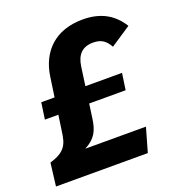

<svg xmlns="http://www.w3.org/2000/svg" viewBox="-136 -793 827 896"><g transform="rotate(-20 277.0 -345.0)"><path d="M258 -239 268 -311H449L461 -393H279L292 -486C300 -543 329 -572 381 -572C418 -572 442 -560 463 -522L564 -589C523 -655 462 -690 373 -690C236 -690 157 -610 140 -490L126 -393H60L48 -311H115L104 -235C96 -171 83 -137 4 -114L-10 0H446L480 -119H179C234 -148 250 -183 258 -239Z"/></g></svg>

Font: Fira Sans
Style: Bold Italic
Weight: 700
Italic angle: -8°
Designer: bBox Type GmbH & Carrois Corporate GbR & Edenspiekermann AG
Foundry: bBox Type GmbH & Carrois Corporate GbR & Edenspiekermann AG
Version: Version 4.301;PS 004.301;hotconv 1.0.88;makeotf.lib2.5.64775